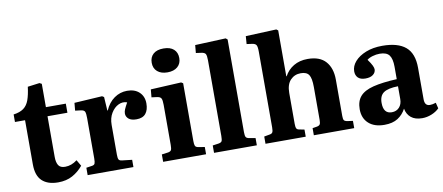

<svg xmlns="http://www.w3.org/2000/svg" viewBox="-69 -1044 3068 1330"><g transform="rotate(-10 1464.5 -379.5)"><path d="M248 14Q175 14 135.5 -23Q96 -60 96 -139V-450H25V-503Q70 -509 96 -528Q122 -547 135 -583Q148 -619 155 -675L239 -686L254 -678V-514H394V-450H254V-164Q254 -126 267 -105Q280 -84 314 -84Q359 -84 399 -115L424 -72Q392 -33 349 -9.5Q306 14 248 14Z M457 0V-52L497 -58Q513 -60 517.5 -70Q522 -80 522 -106V-389Q522 -421 517 -434Q512 -447 489 -450L449 -455L454 -509L650 -521L663 -513L669 -417H672Q695 -470 736 -499Q777 -528 827 -528Q881 -528 912.5 -498Q944 -468 944 -419Q944 -373 923 -347.5Q902 -322 858 -322Q821 -322 803 -337.5Q785 -353 785 -375Q785 -389 791.5 -404.5Q798 -420 814 -449Q784 -460 753.5 -445.5Q723 -431 702 -396.5Q681 -362 681 -314V-104Q681 -80 686 -70.5Q691 -61 709 -59L779 -51V0Z M1126 -605Q1081 -605 1055 -627.5Q1029 -650 1029 -689Q1029 -728 1054 -750.5Q1079 -773 1126 -773Q1173 -773 1198 -750.5Q1223 -728 1223 -689Q1223 -650 1197 -627.5Q1171 -605 1126 -605ZM988 0V-52L1033 -58Q1050 -61 1055 -70.5Q1060 -80 1060 -106V-388Q1060 -421 1053.5 -433.5Q1047 -446 1024 -449L986 -454L991 -509L1206 -520L1219 -512V-105Q1219 -82 1223.5 -71.5Q1228 -61 1247 -58L1290 -51V0Z M1346 0V-52L1388 -58Q1406 -61 1411 -70Q1416 -79 1416 -107V-638Q1416 -671 1409.5 -683Q1403 -695 1378 -698L1342 -703L1347 -758L1563 -767L1575 -757V-105Q1575 -80 1580.5 -70.5Q1586 -61 1606 -58L1647 -51V0Z M1708 0V-51L1747 -58Q1762 -60 1767.5 -69Q1773 -78 1773 -104V-638Q1773 -671 1766 -683Q1759 -695 1735 -698L1699 -703L1703 -758L1919 -767L1931 -758V-437L1933 -434Q1956 -478 1998 -503Q2040 -528 2097 -528Q2182 -528 2223.5 -481Q2265 -434 2265 -353V-97Q2265 -75 2270.5 -67Q2276 -59 2296 -56L2332 -51V0H2048V-50L2079 -55Q2095 -58 2100.5 -66.5Q2106 -75 2106 -98V-329Q2106 -391 2090 -415Q2074 -439 2033 -439Q1989 -439 1960 -408.5Q1931 -378 1931 -318V-101Q1931 -78 1936 -68.5Q1941 -59 1956 -57L1991 -50V0Z M2543 14Q2472 14 2432 -22.5Q2392 -59 2392 -122Q2392 -179 2421.5 -212.5Q2451 -246 2514.5 -262Q2578 -278 2681 -283V-370Q2681 -426 2662 -451.5Q2643 -477 2595 -477Q2570 -477 2544.5 -469.5Q2519 -462 2505 -450Q2526 -421 2534 -404Q2542 -387 2542 -377Q2542 -355 2523 -340Q2504 -325 2469 -325Q2434 -325 2417 -342Q2400 -359 2400 -387Q2400 -424 2428 -456Q2456 -488 2506 -508Q2556 -528 2622 -528Q2731 -528 2785.5 -482Q2840 -436 2840 -335V-113Q2840 -67 2877 -67Q2896 -67 2919 -75L2929 -34Q2907 -12 2874.5 1Q2842 14 2809 14Q2759 14 2730.5 -9.5Q2702 -33 2695 -73Q2674 -33 2637.5 -9.5Q2601 14 2543 14ZM2608 -63Q2641 -63 2661 -85Q2681 -107 2681 -143V-233Q2612 -232 2580.5 -211Q2549 -190 2549 -139Q2549 -63 2608 -63Z"/></g></svg>

Font: Literata 36pt
Style: Bold
Weight: 700
Designer: Latin by Veronika Burian and Jose Scaglione. Greek by Irene Vlachou. Cyrillic by Vera Evstafieva.
Foundry: TypeTogether
Version: Version 3.002